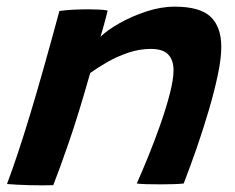

<svg xmlns="http://www.w3.org/2000/svg" viewBox="-20 -550 705 577"><path d="M140 6.5Q126 7 107 7Q88 7 68.5 6.5Q52 6 31 5Q10 4 1 3Q32.5 -80.5 70.5 -206Q108.5 -331.5 158.5 -517Q176 -519.5 199.2 -520.8Q222.5 -522 246 -522Q262.5 -522 277.5 -521.2Q292.5 -520.5 303.5 -518.5Q302.5 -514 298.8 -499.2Q295 -484.5 290.2 -467.5Q285.5 -450.5 282 -439.5Q301 -458.5 337.8 -479.5Q374.5 -500.5 418.8 -515.2Q463 -530 505 -530Q581 -530 613 -499.5Q645 -469 645 -409Q645 -374.5 634.5 -324.5Q624 -274.5 607.2 -217.8Q590.5 -161 570.8 -104.2Q551 -47.5 532 1.5Q509 4 463 4Q440.5 4 420.8 3.5Q401 3 391 1.5Q406.5 -33 425.5 -79.8Q444.5 -126.5 461.8 -175.5Q479 -224.5 490.2 -267.8Q501.5 -311 501.5 -339Q501.5 -369 485.8 -386Q470 -403 433 -403Q398.5 -403 364.2 -391.2Q330 -379.5 300.8 -362.5Q271.5 -345.5 251 -330.5Q217 -209.5 186.8 -122Q156.5 -34.5 140 6.5Z"/></svg>

Font: Grandstander SemiBold
Style: Italic
Weight: 600
Italic angle: -15°
Designer: Tyler Finck
Foundry: Etcetera Type Co
Version: Version 1.200; ttfautohint (v1.8.3)